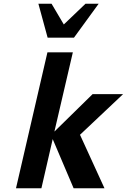

<svg xmlns="http://www.w3.org/2000/svg" viewBox="-20 -1000 674 1020"><path d="M371 0 260 -261 200 0H65L232 -722H367L269 -301L472 -500H634L405 -284L535 0ZM373 -800H233L184 -980H254L319 -870L434 -980H504Z"/></svg>

Font: Perun
Style: Bold Italic
Weight: 700
Italic angle: -12°
Foundry: Copyright (c) Stefan Peev, Context Ltd, 2016
Version: Version 1.027